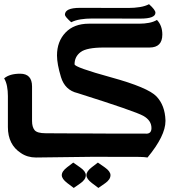

<svg xmlns="http://www.w3.org/2000/svg" viewBox="-38 -758 868 924"><path d="M404.8 -668.9Q375.5 -668.9 349.6 -664.8Q323.7 -660.6 304.7 -650.9Q274.4 -678.2 274.4 -687Q274.4 -720.2 346.7 -720.2L579.6 -719.7Q608.9 -719.7 634.8 -723.9Q660.6 -728 679.2 -737.8Q710 -710.4 710 -696.8Q710 -668.5 637.7 -668.5ZM316.9 146.5 285.2 122.6Q259.3 102.5 259.3 85Q259.3 66.4 285.6 46.4L314.5 24.4L348.1 47.9Q375 66.9 375 85Q375 106 349.1 124ZM435.5 146.5 403.8 122.6Q377.9 102.5 377.9 85Q377.9 66.4 404.3 46.4L433.1 24.4L466.8 47.9Q493.7 66.9 493.7 85Q493.7 106 467.8 124ZM135.3 0Q93.8 0 62.5 -21.5Q0 -62 0 -146.5V-295.9Q0 -320.8 -4.2 -342.8Q-8.3 -364.7 -18.1 -380.9Q8.3 -403.3 59.1 -403.3Q116.2 -403.3 116.2 -341.8V-175.8Q116.2 -147 128.4 -131.8Q140.6 -116.7 182.6 -116.7L474.1 -115.2H659.2Q662.6 -114.7 666 -114.7Q690.9 -114.7 690.9 -141.6Q690.9 -178.2 652.1 -200.2Q613.3 -222.2 335 -310.1Q274.4 -324.2 255.4 -387.2Q236.3 -450.2 236.3 -491.2Q236.3 -558.1 277.1 -601.1Q317.9 -644 390.1 -644H632.3Q657.2 -644 679.2 -648.2Q701.2 -652.3 717.3 -662.1Q743.2 -634.8 743.2 -591.8Q743.2 -529.3 681.6 -529.3H462.4Q378.9 -529.3 349.9 -507.3Q320.8 -485.4 320.8 -448.7Q320.8 -434.1 497.6 -385.5Q674.3 -336.9 715.1 -293.9Q755.9 -251 758.3 -179.2V-175.3Q758.3 -104.5 671.9 0Q659.2 -2.4 633.3 -2.9L407.7 -3.4Z"/></svg>

Font: ALMAS
Style: Bold
Weight: 700
Designer: ALMAS Font/ by Husham Jawad Kadhim, derived from the Bainsely font by/ Paul James MIller
Foundry: High-Logic / Made with FontCreator
Version: Version 1.411;September 19, 2021;FontCreator 14.0.0.2814 32-